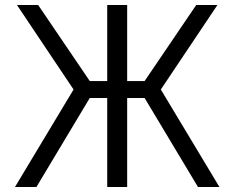

<svg xmlns="http://www.w3.org/2000/svg" viewBox="-20 -750 940 770"><path d="M410 0V-357H340L126 0H40L275 -391L48 -730H133L340 -425H410V-730H490V-425H560L767 -730H852L625 -391L860 0H774L560 -357H490V0Z"/></svg>

Font: M PLUS 1p
Style: Regular
Weight: 400
Version: Version 1.062